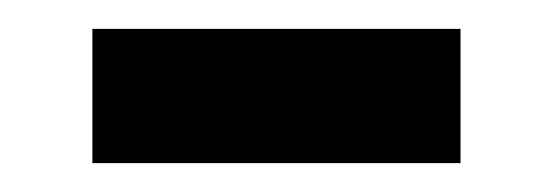

<svg xmlns="http://www.w3.org/2000/svg" viewBox="-20 -368 383 133"><path d="M44 -255V-348H299V-255Z"/></svg>

Font: Aleo SemiBold
Style: Regular
Weight: 600
Designer: Alessio Laiso
Foundry: Alessio Laiso
Version: Version 2.001;gftools[0.9.29]